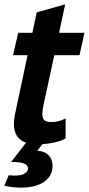

<svg xmlns="http://www.w3.org/2000/svg" viewBox="-20 -651 409 884"><path d="M64 -500H129L149 -594L280 -631L252 -500H369L346 -397H230L181 -171Q175 -144 175 -127Q175 -105 185 -97Q195 -89 215 -89Q234 -89 249.5 -93Q265 -97 282 -106V-14Q265 -3 234.5 4Q204 11 175 13L152 43Q186 45 204 64Q222 83 222 112Q222 138 210.5 157Q199 176 179.5 188.5Q160 201 133.5 207Q107 213 77 213Q39 213 0 204L20 156Q71 161 90 150Q109 139 109 125Q109 93 31 95L100 6Q44 -13 44 -81Q44 -91 45.5 -102Q47 -113 49 -125L107 -397H40Z"/></svg>

Font: PT Sans
Style: Bold Italic
Weight: 700
Italic angle: -12°
Designer: A.Korolkova, O.Umpeleva, V.Yefimov
Foundry: ParaType Ltd
Version: Version 2.003W OFL